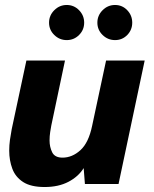

<svg xmlns="http://www.w3.org/2000/svg" viewBox="-20 -739 618 771"><path d="M159 12Q104 12 73 -8Q42 -28 29.5 -61.5Q17 -95 17 -134Q17 -156 20 -177.5Q23 -199 27 -220L86 -496H241L186 -235Q184 -225 181.5 -208.5Q179 -192 179 -175Q179 -149 189.5 -127.5Q200 -106 231 -106Q270 -106 303 -136Q336 -166 350 -234L406 -496H561L456 0H321L316 -64Q295 -30 255 -9Q215 12 159 12ZM248 -578Q219 -578 198 -598.5Q177 -619 177 -648Q177 -677 198 -698Q219 -719 248 -719Q277 -719 297.5 -698Q318 -677 318 -648Q318 -619 297.5 -598.5Q277 -578 248 -578ZM442 -578Q413 -578 392 -598.5Q371 -619 371 -648Q371 -677 392 -698Q413 -719 442 -719Q471 -719 491 -698Q511 -677 511 -648Q511 -619 491 -598.5Q471 -578 442 -578Z"/></svg>

Font: Atkinson Hyperlegible
Style: Bold Italic
Weight: 700
Italic angle: -12°
Designer: Elliott Scott, Megan Eiswerth, Linus Boman, Theodore Petrosky
Foundry: Braille Institute
Version: Version 1.006; ttfautohint (v1.8.3)